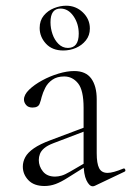

<svg xmlns="http://www.w3.org/2000/svg" viewBox="-20 -645 460 673"><path d="M313 6Q309 8 305 8Q293 8 283 -13Q273 -34 273 -74V-267Q273 -329 253.5 -353Q234 -377 205 -377Q180 -377 163.5 -365.5Q147 -354 138.5 -337Q130 -320 126 -305Q124 -295 119 -281.5Q114 -268 94 -268Q79 -268 71.5 -277Q64 -286 64 -296Q64 -313 82 -330.5Q100 -348 127.5 -363Q155 -378 185 -387Q215 -396 240 -396Q281 -396 300 -369.5Q319 -343 319 -297V-108Q319 -72 327.5 -55.5Q336 -39 357 -39Q376 -39 412 -54Q417 -56 419 -50.5Q421 -45 416 -43ZM136 7Q99 7 79.5 -13.5Q60 -34 60 -61Q60 -78 68.5 -94Q77 -110 98.5 -125Q120 -140 158 -154L283 -201L285 -188L167 -143Q146 -135 135 -125.5Q124 -116 120 -105.5Q116 -95 116 -84Q116 -62 130.5 -44Q145 -26 173 -26Q184 -26 196 -29.5Q208 -33 225 -43L292 -82L294 -70L219 -23Q194 -7 175 0Q156 7 136 7ZM202 -468Q163 -468 141 -492Q119 -516 119 -547Q119 -573 133.5 -590.5Q148 -608 169.5 -616.5Q191 -625 212 -625Q246 -625 270.5 -601.5Q295 -578 295 -545Q295 -521 281 -503.5Q267 -486 246 -477Q225 -468 202 -468ZM218 -477Q256 -477 256 -527Q256 -562 237.5 -588.5Q219 -615 192 -615Q157 -615 157 -567Q157 -546 164 -525.5Q171 -505 185 -491Q199 -477 218 -477Z"/></svg>

Font: Cormorant Garamond Light Light
Style: Regular
Weight: 300
Version: Version 4.001